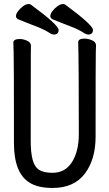

<svg xmlns="http://www.w3.org/2000/svg" viewBox="-20 -906 540 950"><path d="M240 24Q167 24 125 -3Q49 -51 49 -198Q49 -618 47.5 -648Q46 -678 46 -695Q46 -713 78 -713Q95 -713 114 -704.5Q133 -696 133 -680Q133 -668 132.5 -639Q132 -610 132 -210Q132 -151 141.5 -115.5Q151 -80 173.5 -65.5Q196 -51 240 -51Q303 -51 336.5 -104.5Q370 -158 370 -242Q370 -595 367 -697Q367 -715 399 -715Q416 -715 435.5 -706.5Q455 -698 455 -682Q455 -670 454 -645Q453 -620 453 -230Q453 -117 399.5 -46.5Q346 24 240 24ZM246 -735Q240 -735 230 -740Q200 -760 157.5 -776Q115 -792 69 -811Q59 -817 59 -826Q59 -837 69 -850.5Q79 -864 94 -875Q109 -886 121 -886Q129 -886 133 -883Q270 -782 270 -758Q270 -735 246 -735ZM416 -735Q410 -735 400 -740Q370 -760 327.5 -776Q285 -792 239 -811Q229 -817 229 -826Q229 -837 239 -850.5Q249 -864 264 -875Q279 -886 291 -886Q299 -886 303 -883Q440 -782 440 -758Q440 -735 416 -735Z"/></svg>

Font: LXGW WenKai Mono TC
Style: Bold
Weight: 700
Designer: LXGW / Fontworks Inc.
Foundry: LXGW / Fontworks Inc.
Version: Version 1.330